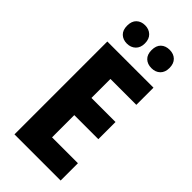

<svg xmlns="http://www.w3.org/2000/svg" viewBox="-285 -983 1044 1044"><g transform="rotate(45 237.0 -461.0)"><path d="M426 0H71V-714H426V-582H227V-436H412V-304H227V-133H426ZM86 -851Q86 -886 105 -904Q124 -922 154 -922Q184 -922 203.5 -903.5Q223 -885 223 -851Q223 -818 203.5 -799.5Q184 -781 154 -781Q124 -781 105 -799Q86 -817 86 -851ZM274 -851Q274 -886 293 -904Q312 -922 343 -922Q374 -922 393 -903.5Q412 -885 412 -851Q412 -818 393 -799.5Q374 -781 343 -781Q312 -781 293 -799Q274 -817 274 -851Z"/></g></svg>

Font: Noto Sans Gujarati UI Condensed ExtraBold
Style: Regular
Weight: 800
Width: 3
Designer: Jelle Bosma - Monotype Design Team, Universal Thirst
Foundry: Monotype Imaging Inc.
Version: Version 2.106; ttfautohint (v1.8.4.7-5d5b)